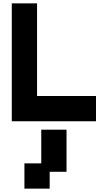

<svg xmlns="http://www.w3.org/2000/svg" viewBox="-20 -720 640 1140"><path d="M50 0H550V-150H200V-700H50ZM125 400H275V300H375V50H225V250H125Z"/></svg>

Font: LS-VG5000 Bold
Style: Regular
Weight: 400
Designer: Justin Bihan, 2021
Foundry: Justin Bihan, 2021
Version: Version 1.000;Glyphs 3.1.2 (3151)